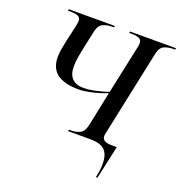

<svg xmlns="http://www.w3.org/2000/svg" viewBox="-159 -849 1121 1194"><g transform="rotate(20 401.0 -252.0)"><path d="M608 210Q613 186 616.5 162Q620 138 619 117Q619 56 590 28Q561 0 496 0H347L349 -10H362Q395 -10 421.5 -22.5Q448 -35 458 -82L505 -308Q487 -301 455.5 -291Q424 -281 387.5 -273.5Q351 -266 318 -266Q227 -266 178 -301Q129 -336 129 -413Q129 -441 135.5 -472.5Q142 -504 146 -526L169 -627Q172 -642 173.5 -652Q175 -662 175 -666Q175 -689 156 -696.5Q137 -704 103 -704H90L92 -714H397L395 -704H382Q349 -704 322.5 -692Q296 -680 286 -635L261 -518Q257 -497 250 -461Q243 -425 243 -390Q243 -339 268.5 -312Q294 -285 346 -285Q374 -285 405 -291Q436 -297 463.5 -304.5Q491 -312 507 -318L575 -636Q579 -655 579 -666Q579 -689 560.5 -696.5Q542 -704 509 -704H496L498 -714H802L800 -704H787Q754 -704 727 -692Q700 -680 691 -633L574 -79Q569 -58 569 -49Q569 -29 584.5 -19.5Q600 -10 637 -10H666L618 210Z"/></g></svg>

Font: Noto Serif Display Medium
Style: Italic
Weight: 500
Italic angle: -12°
Designer: Monotype Design Team
Foundry: Monotype Imaging Inc.
Version: Version 2.009